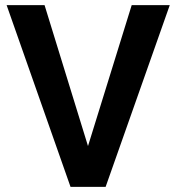

<svg xmlns="http://www.w3.org/2000/svg" viewBox="-20 -731 689 751"><path d="M5.9 -710.9 255.9 0H393.1L644 -710.9H495.1L324.2 -159.7L154.3 -710.9Z"/></svg>

Font: Vazirmatn SemiBold
Style: Regular
Weight: 600
Designer: Saber Rastikerdar
Foundry: Saber Rastikerdar
Version: Version 33.003